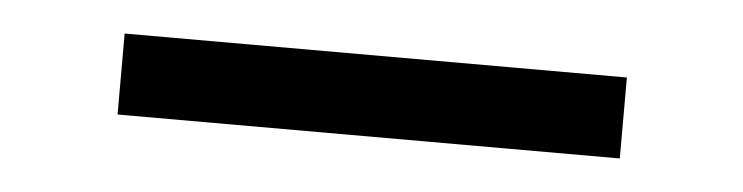

<svg xmlns="http://www.w3.org/2000/svg" viewBox="-24 17 631 163"><g transform="rotate(5 292.0 98.5)"><path d="M78 64V133H506V64Z"/></g></svg>

Font: Falling Sky
Style: Condensed
Weight: 400
Designer: Paul D. Hunt
Foundry: Adobe Systems Incorporated
Version: Version 1.02